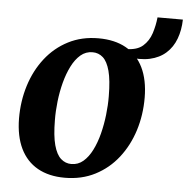

<svg xmlns="http://www.w3.org/2000/svg" viewBox="-50 -725 772 787"><g transform="rotate(5 335.5 -331.0)"><path d="M333.3 -568.7Q400.2 -568.7 446.7 -542.7Q493.1 -516.7 517.8 -466.3Q542.4 -415.8 542.8 -342.8Q543.1 -271.6 522.9 -207.5Q502.6 -143.4 463.8 -93.8Q425.1 -44.2 369.6 -15.7Q314.2 12.8 244.5 12.8Q179.3 12.8 133 -13.2Q86.7 -39.3 62.2 -89.7Q37.8 -140.2 37.1 -212.6Q36.7 -284.6 56.9 -348.9Q77.1 -413.2 115.7 -462.6Q154.3 -512.1 209.4 -540.4Q264.4 -568.7 333.3 -568.7ZM314.1 -509.7Q286.2 -509.7 264.9 -491.6Q243.7 -473.4 228.3 -442.9Q212.9 -412.4 202.9 -374.5Q193 -336.7 188.4 -296.5Q183.8 -256.4 184.2 -219.6Q184.5 -154.5 194.9 -116.4Q205.3 -78.3 223.9 -62Q242.4 -45.6 266.8 -45.6Q294.5 -45.6 315.6 -63.6Q336.7 -81.6 352 -112.1Q367.4 -142.6 377.1 -180.6Q386.8 -218.6 391.4 -258.8Q396.1 -299.1 395.7 -336.4Q395.3 -401.9 385.2 -439.7Q375 -477.5 356.9 -493.6Q338.8 -509.7 314.1 -509.7ZM566.6 -675.2H670.9Q669.9 -631.7 656.5 -595.9Q643.1 -560 616.5 -536.2Q590 -512.3 549.8 -503.3Q509.5 -494.3 455.1 -504L449.8 -535Q494.3 -534.9 518.3 -555.8Q542.3 -576.8 552.8 -609.2Q563.2 -641.6 566.6 -675.2Z"/></g></svg>

Font: Merriweather Light
Style: Italic
Weight: 300
Italic angle: -7.8°
Designer: Eben Sorkin
Foundry: Eben Sorkin
Version: Version 2.101